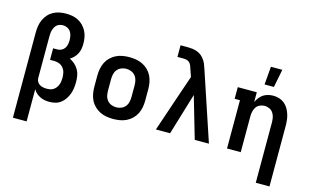

<svg xmlns="http://www.w3.org/2000/svg" viewBox="-109 -1076 2619 1609"><g transform="rotate(15 1200.0 -271.0)"><path d="M87 215V-525Q87 -553 91.5 -581.5Q96 -610 108 -636Q120 -662 139 -683.5Q158 -705 183 -718.5Q208 -732 236 -737.5Q264 -743 293 -743Q320 -743 347.5 -738Q375 -733 399 -720.5Q423 -708 442.5 -688Q462 -668 474.5 -643.5Q487 -619 492 -592Q497 -565 497 -537Q497 -515 493.5 -493Q490 -471 480 -451Q470 -431 454.5 -414.5Q439 -398 420 -387Q444 -375 464.5 -357Q485 -339 498.5 -315Q512 -291 516.5 -264Q521 -237 521 -210Q521 -184 517.5 -157.5Q514 -131 505 -106.5Q496 -82 481 -59.5Q466 -37 445 -21Q424 -5 398 1.5Q372 8 346 8Q325 8 304.5 4Q284 0 265.5 -9Q247 -18 231.5 -32Q216 -46 206 -64V215ZM297 -93Q312 -93 327.5 -96Q343 -99 355.5 -107.5Q368 -116 377.5 -128.5Q387 -141 392.5 -155.5Q398 -170 400 -185Q402 -200 402 -216Q402 -238 397 -260Q392 -282 378 -299.5Q364 -317 343 -325.5Q322 -334 300 -334H262V-434H300Q318 -434 334.5 -442.5Q351 -451 361 -466Q371 -481 374.5 -499Q378 -517 378 -535Q378 -554 374 -573.5Q370 -593 359 -609Q348 -625 330 -633.5Q312 -642 293 -642Q279 -642 265.5 -638Q252 -634 241.5 -625.5Q231 -617 224 -604.5Q217 -592 213 -579Q209 -566 207.5 -552.5Q206 -539 206 -525V-158Q207 -142 215 -128.5Q223 -115 236.5 -107Q250 -99 265.5 -96Q281 -93 297 -93Z M900 8Q871 8 841.5 3Q812 -2 785.5 -15Q759 -28 737.5 -49Q716 -70 703 -96Q690 -122 684.5 -151.5Q679 -181 679 -210V-310Q679 -339 684.5 -368.5Q690 -398 703 -424Q716 -450 737.5 -471Q759 -492 785.5 -505Q812 -518 841.5 -523Q871 -528 900 -528Q929 -528 958.5 -523Q988 -518 1014.5 -505Q1041 -492 1062.5 -471Q1084 -450 1097 -424Q1110 -398 1115.5 -368.5Q1121 -339 1121 -310V-210Q1121 -181 1115.5 -151.5Q1110 -122 1097 -96Q1084 -70 1062.5 -49Q1041 -28 1014.5 -15Q988 -2 958.5 3Q929 8 900 8ZM900 -93Q922 -93 943 -101.5Q964 -110 978 -127Q992 -144 997 -166Q1002 -188 1002 -210V-310Q1002 -332 997 -354Q992 -376 978 -393Q964 -410 943 -418.5Q922 -427 900 -427Q878 -427 857 -418.5Q836 -410 822 -393Q808 -376 803 -354Q798 -332 798 -310V-210Q798 -188 803 -166Q808 -144 822 -127Q836 -110 857 -101.5Q878 -93 900 -93Z M1270 0 1384 -337 1440 -500 1417 -567Q1413 -581 1407.5 -594Q1402 -607 1392 -617Q1382 -627 1368 -630.5Q1354 -634 1339 -634H1287V-735H1339Q1366 -735 1393 -732Q1420 -729 1444 -717Q1468 -705 1486 -684.5Q1504 -664 1515 -640Q1519 -630 1522.5 -619.5Q1526 -609 1530 -599L1730 0H1607L1502 -361L1393 0Z M2194 215V-310Q2194 -331 2189.5 -352.5Q2185 -374 2173 -391.5Q2161 -409 2141 -418Q2121 -427 2100 -427Q2079 -427 2059 -418Q2039 -409 2027 -391.5Q2015 -374 2010.5 -352.5Q2006 -331 2006 -310V0H1887V-419H1841V-520H2006V-435Q2015 -455 2029 -473.5Q2043 -492 2062 -504.5Q2081 -517 2103.5 -522.5Q2126 -528 2148 -528Q2174 -528 2199 -520.5Q2224 -513 2244 -497Q2264 -481 2277.5 -458.5Q2291 -436 2299 -411.5Q2307 -387 2310 -361.5Q2313 -336 2313 -310V215ZM2052 -600 2065 -757H2164L2133 -600Z"/></g></svg>

Font: Iosevka Plex Etoile
Style: Bold
Weight: 700
Designer: Belleve Invis
Foundry: Belleve Invis
Version: Version 25.1.1; ttfautohint (v1.8.4)